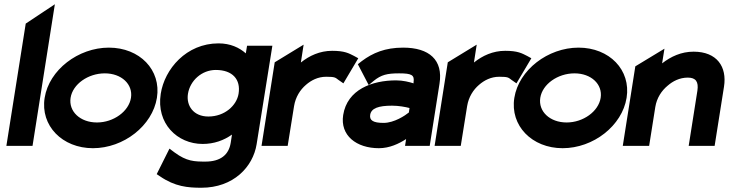

<svg xmlns="http://www.w3.org/2000/svg" viewBox="-20 -686 3428 903"><path d="M10 0H133L238 -666L101 -575Z M190 -226C169 -95 273 11 417 11C562 11 697 -95 718 -226C739 -357 637 -462 492 -462C348 -462 211 -357 190 -226ZM312 -226C322 -290 394 -341 473 -341C551 -341 606 -290 596 -226C586 -162 514 -110 436 -110C357 -110 302 -162 312 -226Z M736 -245C714 -105 814 -9 933 -9C987 -9 1033 -26 1071 -53L1065 -14C1056 42 1017 74 946 74C894 74 858 73 801 31L777 13L717 133L732 143C803 192 864 197 927 197C1078 197 1170 99 1187 -8L1261 -471H1142L1136 -435C1106 -462 1063 -482 1008 -482C856 -482 754 -361 736 -245ZM864 -245C874 -307 929 -357 995 -357C1074 -357 1113 -312 1102 -245C1093 -190 1037 -138 960 -138C890 -138 855 -189 864 -245Z M1210 0H1333L1363 -187C1370 -230 1392 -264 1419 -287C1443 -308 1475 -325 1514 -325C1557 -325 1557 -321 1572 -310L1595 -294L1665 -412L1645 -423C1621 -435 1602 -447 1542 -447C1484 -447 1435 -424 1395 -392L1408 -476L1272 -393Z M1594 -145C1579 -49 1656 11 1762 11C1812 11 1856 -10 1890 -32L1885 0H2001L2047 -292C2065 -404 1999 -462 1876 -462C1791 -462 1733 -437 1682 -399L1663 -384L1714 -286L1738 -306C1773 -334 1800 -341 1857 -341C1917 -341 1930 -333 1925 -299V-294C1906 -300 1876 -308 1843 -308C1730 -308 1613 -265 1594 -145ZM1721 -146C1726 -177 1760 -189 1824 -189C1855 -189 1887 -183 1906 -178L1903 -157C1886 -143 1834 -108 1784 -108C1735 -108 1717 -120 1721 -146Z M2024 0H2147L2177 -187C2184 -230 2206 -264 2233 -287C2257 -308 2289 -325 2328 -325C2371 -325 2371 -321 2386 -310L2409 -294L2479 -412L2459 -423C2435 -435 2416 -447 2356 -447C2298 -447 2249 -424 2209 -392L2222 -476L2086 -393Z M2399 -226C2378 -95 2482 11 2626 11C2771 11 2906 -95 2927 -226C2948 -357 2846 -462 2701 -462C2557 -462 2420 -357 2399 -226ZM2521 -226C2531 -290 2603 -341 2682 -341C2760 -341 2815 -290 2805 -226C2795 -162 2723 -110 2645 -110C2566 -110 2511 -162 2521 -226Z M2909 0H3033L3062 -183C3069 -226 3092 -260 3120 -283C3144 -304 3176 -321 3215 -321C3253 -321 3266 -301 3260 -260L3219 0H3341L3385 -278C3400 -372 3352 -443 3242 -443C3184 -443 3135 -420 3094 -388L3105 -457L2968 -374Z"/></svg>

Font: Charger Pro
Style: UltraObl
Weight: 900
Designer: Jasper
Foundry: Cannot Into Space Fonts
Version: Version 1.09